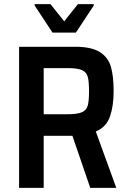

<svg xmlns="http://www.w3.org/2000/svg" viewBox="-20 -916 625 936"><path d="M420 0 333 -254H324H193V0H73V-688H347Q425 -688 466 -662.5Q507 -637 520.5 -591Q534 -545 534 -471Q534 -401 516.5 -349Q499 -297 447 -275L547 0ZM414 -471Q414 -520 407.5 -542.5Q401 -565 379 -574.5Q357 -584 308 -584H193V-359H307Q356 -359 378.5 -368.5Q401 -378 407.5 -400.5Q414 -423 414 -471ZM236 -757 149 -889V-896H226L293 -812L360 -896H437V-889L350 -757Z"/></svg>

Font: Saira Semi Condensed Medium
Style: Regular
Weight: 500
Width: 4
Designer: Hector Gatti with collaboration of the Omnibus-Type team
Foundry: Omnibus-Type
Version: Version 1.001; ttfautohint (v1.8)